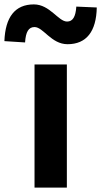

<svg xmlns="http://www.w3.org/2000/svg" viewBox="-78 -853 460 873"><path d="M79 0H226V-560H79ZM229 -652C315 -652 360 -710 362 -819L269 -823C266 -777 253 -755 227 -755C187 -755 149 -833 76 -833C-10 -833 -54 -775 -58 -666L36 -660C39 -708 52 -730 79 -730C119 -730 155 -652 229 -652Z"/></svg>

Font: Noto Sans CJK TC
Style: Bold
Weight: 700
Designer: Ryoko NISHIZUKA 西塚涼子 (kana, bopomofo & ideographs); Paul D. Hunt (Latin, Greek & Cyrillic); Sandoll Communications 산돌커뮤니
Foundry: Adobe
Version: Version 2.004;hotconv 1.0.118;makeotfexe 2.5.65603